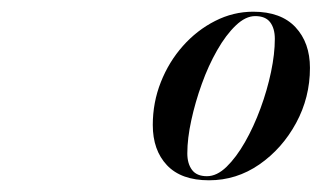

<svg xmlns="http://www.w3.org/2000/svg" viewBox="-20 -783 550 328"><path d="M337 -475Q289.5 -475 265.2 -500.8Q241 -526.5 241 -569.5Q241 -608 254.8 -642.8Q268.5 -677.5 292.5 -704.5Q316.5 -731.5 347.5 -747.2Q378.5 -763 412.5 -763Q460 -763 484.8 -736.5Q509.5 -710 509.5 -667Q509.5 -616.5 485.8 -572.8Q462 -529 423 -502Q384 -475 337 -475ZM333.5 -482Q350.5 -482 367 -498Q383.5 -514 398.5 -540.2Q413.5 -566.5 425 -597.8Q436.5 -629 443 -660Q449.5 -691 449.5 -716.5Q449.5 -734.5 441.5 -745Q433.5 -755.5 416 -755.5Q399.5 -755.5 382.8 -739.5Q366 -723.5 351 -697.2Q336 -671 324.8 -639.8Q313.5 -608.5 306.8 -577.5Q300 -546.5 300 -521Q300 -503.5 308 -492.8Q316 -482 333.5 -482Z"/></svg>

Font: Bodoni Moda 18pt SemiBold
Style: Italic
Weight: 600
Italic angle: -13°
Designer: Owen Earl
Foundry: indestructible type
Version: Version 2.005